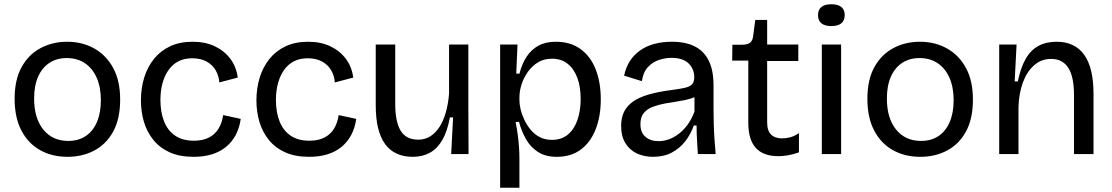

<svg xmlns="http://www.w3.org/2000/svg" viewBox="-20 -727 5247 906"><path d="M299 13Q225 13 168.5 -19Q112 -51 80.5 -112Q49 -173 49 -261Q49 -351 82 -410.5Q115 -470 171.5 -500Q228 -530 297 -530Q368 -530 424.5 -498.5Q481 -467 514 -406.5Q547 -346 547 -257Q547 -167 514.5 -107Q482 -47 425.5 -17Q369 13 299 13ZM302 -62Q350 -62 384.5 -85Q419 -108 437.5 -151.5Q456 -195 456 -254Q456 -315 436.5 -359.5Q417 -404 381 -428.5Q345 -453 295 -453Q248 -453 213.5 -430.5Q179 -408 160 -365.5Q141 -323 141 -262Q141 -169 184.5 -115.5Q228 -62 302 -62Z M894 13Q827 13 780 -8.5Q733 -30 703 -67.5Q673 -105 659 -152.5Q645 -200 645 -253Q645 -311 660.5 -361Q676 -411 706.5 -449Q737 -487 782.5 -508.5Q828 -530 889 -530Q949 -530 994 -508.5Q1039 -487 1067 -449.5Q1095 -412 1102 -361L1015 -338Q1013 -368 998.5 -394Q984 -420 956 -436Q928 -452 887 -452Q850 -452 822.5 -438Q795 -424 776 -397.5Q757 -371 747 -335Q737 -299 737 -255Q737 -197 754.5 -153.5Q772 -110 807 -86.5Q842 -63 895 -63Q937 -63 966 -78Q995 -93 1011.5 -120.5Q1028 -148 1033 -184L1116 -166Q1110 -123 1092 -89.5Q1074 -56 1045.5 -33Q1017 -10 979 1.5Q941 13 894 13Z M1439 13Q1372 13 1325 -8.5Q1278 -30 1248 -67.5Q1218 -105 1204 -152.5Q1190 -200 1190 -253Q1190 -311 1205.5 -361Q1221 -411 1251.5 -449Q1282 -487 1327.5 -508.5Q1373 -530 1434 -530Q1494 -530 1539 -508.5Q1584 -487 1612 -449.5Q1640 -412 1647 -361L1560 -338Q1558 -368 1543.5 -394Q1529 -420 1501 -436Q1473 -452 1432 -452Q1395 -452 1367.5 -438Q1340 -424 1321 -397.5Q1302 -371 1292 -335Q1282 -299 1282 -255Q1282 -197 1299.5 -153.5Q1317 -110 1352 -86.5Q1387 -63 1440 -63Q1482 -63 1511 -78Q1540 -93 1556.5 -120.5Q1573 -148 1578 -184L1661 -166Q1655 -123 1637 -89.5Q1619 -56 1590.5 -33Q1562 -10 1524 1.5Q1486 13 1439 13Z M1928 13Q1841 13 1797 -47.5Q1753 -108 1753 -230V-517H1845V-237Q1845 -151 1871 -109.5Q1897 -68 1953 -68Q1985 -68 2010 -83.5Q2035 -99 2053.5 -127.5Q2072 -156 2083.5 -196Q2095 -236 2099 -285V-517H2190V-222L2191 0H2109L2118 -173H2103Q2091 -108 2067.5 -67Q2044 -26 2009 -6.5Q1974 13 1928 13Z M2340 159V-262V-517H2422L2416 -380L2431 -379Q2443 -426 2465 -459.5Q2487 -493 2521 -511.5Q2555 -530 2603 -530Q2672 -530 2719.5 -495.5Q2767 -461 2791 -399.5Q2815 -338 2815 -258Q2815 -179 2791 -117.5Q2767 -56 2721 -21.5Q2675 13 2608 13Q2554 13 2518.5 -10Q2483 -33 2462 -70.5Q2441 -108 2429 -152L2413 -151Q2419 -122 2423 -92Q2427 -62 2429 -33.5Q2431 -5 2431 21V159ZM2585 -67Q2629 -67 2659 -91.5Q2689 -116 2704.5 -160Q2720 -204 2720 -260Q2720 -318 2704 -360.5Q2688 -403 2658 -426.5Q2628 -450 2585 -450Q2548 -450 2520 -433.5Q2492 -417 2472 -389.5Q2452 -362 2441.5 -330Q2431 -298 2431 -266V-254Q2431 -234 2437 -209.5Q2443 -185 2455 -160Q2467 -135 2485 -113.5Q2503 -92 2528 -79.5Q2553 -67 2585 -67Z M3062 13Q3019 13 2985 -3Q2951 -19 2931 -51.5Q2911 -84 2911 -134Q2911 -172 2925 -200Q2939 -228 2967.5 -248Q2996 -268 3041 -281Q3086 -294 3147 -302Q3187 -307 3211 -312.5Q3235 -318 3245.5 -329Q3256 -340 3256 -363Q3256 -401 3229.5 -427.5Q3203 -454 3148 -454Q3119 -454 3089 -444Q3059 -434 3037 -410Q3015 -386 3009 -344L2925 -370Q2933 -408 2951.5 -437.5Q2970 -467 2999 -488Q3028 -509 3066.5 -519.5Q3105 -530 3150 -530Q3215 -530 3258.5 -508Q3302 -486 3324.5 -440.5Q3347 -395 3347 -324V-212Q3347 -179 3348 -142.5Q3349 -106 3351.5 -69.5Q3354 -33 3357 0H3273Q3271 -34 3269 -67Q3267 -100 3267 -135H3254Q3240 -95 3214.5 -61.5Q3189 -28 3151 -7.5Q3113 13 3062 13ZM3088 -61Q3111 -61 3134.5 -69Q3158 -77 3181 -94Q3204 -111 3223.5 -137Q3243 -163 3257 -200V-290L3284 -287Q3268 -271 3241.5 -262.5Q3215 -254 3183.5 -249.5Q3152 -245 3119.5 -239Q3087 -233 3060.5 -223Q3034 -213 3018 -194Q3002 -175 3002 -141Q3002 -102 3025.5 -81.5Q3049 -61 3088 -61Z M3653 10Q3582 10 3546.5 -29Q3511 -68 3511 -148V-441H3435L3436 -516H3482Q3508 -516 3520 -526Q3532 -536 3534 -558L3544 -633H3600V-517H3747V-439H3600V-150Q3600 -110 3618.5 -92Q3637 -74 3671 -74Q3690 -74 3710 -79.5Q3730 -85 3750 -99V-8Q3722 2 3697.5 6Q3673 10 3653 10Z M3858 0V-517H3949V0ZM3903 -604Q3872 -604 3856 -617Q3840 -630 3840 -656Q3840 -681 3856 -694Q3872 -707 3903 -707Q3934 -707 3950 -694Q3966 -681 3966 -656Q3966 -630 3950 -617Q3934 -604 3903 -604Z M4323 13Q4249 13 4192.5 -19Q4136 -51 4104.5 -112Q4073 -173 4073 -261Q4073 -351 4106 -410.5Q4139 -470 4195.5 -500Q4252 -530 4321 -530Q4392 -530 4448.5 -498.5Q4505 -467 4538 -406.5Q4571 -346 4571 -257Q4571 -167 4538.5 -107Q4506 -47 4449.5 -17Q4393 13 4323 13ZM4326 -62Q4374 -62 4408.5 -85Q4443 -108 4461.5 -151.5Q4480 -195 4480 -254Q4480 -315 4460.5 -359.5Q4441 -404 4405 -428.5Q4369 -453 4319 -453Q4272 -453 4237.5 -430.5Q4203 -408 4184 -365.5Q4165 -323 4165 -262Q4165 -169 4208.5 -115.5Q4252 -62 4326 -62Z M4695 0V-312V-517H4777L4768 -343H4783Q4796 -407 4819.5 -448.5Q4843 -490 4879.5 -510Q4916 -530 4966 -530Q5052 -530 5096 -468.5Q5140 -407 5140 -284V0H5048V-277Q5048 -365 5021 -407Q4994 -449 4940 -449Q4893 -449 4859 -418.5Q4825 -388 4806.5 -337Q4788 -286 4786 -223V0Z"/></svg>

Font: Bricolage Grotesque 24pt
Style: Regular
Weight: 400
Designer: Mathieu Triay
Foundry: Atelier Triay
Version: Version 1.001;gftools[0.9.33.dev8+g029e19f]